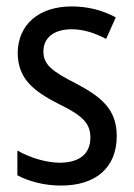

<svg xmlns="http://www.w3.org/2000/svg" viewBox="-20 -567 418 597"><path d="M170 10C277 10 343 -45 343 -144C343 -228 294 -266 217 -307C142 -345 115 -366 115 -407C115 -450 148 -476 203 -476C240 -476 276 -464 310 -446L340 -513C297 -536 252 -547 203 -547C102 -547 36 -492 35 -402C36 -320 86 -283 164 -243C238 -207 261 -183 261 -139C261 -91 230 -62 168 -61C126 -61 76 -75 34 -99V-22C71 -2 120 10 170 10Z"/></svg>

Font: Noto Sans Condensed
Style: Regular
Weight: 400
Width: 3
Designer: Monotype Design Team
Foundry: Monotype Imaging Inc.
Version: Version 2.013